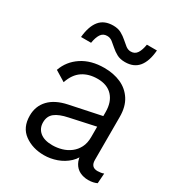

<svg xmlns="http://www.w3.org/2000/svg" viewBox="-173 -823 870 943"><g transform="rotate(30 262.0 -351.5)"><path d="M374 -325Q374 -382 344 -414.5Q314 -447 259 -447Q209 -447 174 -423.5Q139 -400 122 -349L63 -385Q83 -442 134.5 -476Q186 -510 261 -510Q314 -510 355.5 -491.5Q397 -473 421.5 -435Q446 -397 446 -339V-95Q446 -54 484 -54Q492 -54 502 -55.5Q512 -57 519 -60L515 -3Q507 1 494.5 4Q482 7 466 7Q440 7 418.5 -3.5Q397 -14 384.5 -36.5Q372 -59 372 -93V-107L390 -105Q379 -66 351.5 -40.5Q324 -15 288.5 -2.5Q253 10 217 10Q152 10 106 -23.5Q60 -57 60 -124Q60 -178 94.5 -214.5Q129 -251 196 -265L387 -305V-245L230 -211Q181 -201 157 -182Q133 -163 133 -128Q133 -94 157.5 -73.5Q182 -53 228 -53Q255 -53 281 -60.5Q307 -68 328 -84Q349 -100 361.5 -124.5Q374 -149 374 -183ZM441 -713Q436 -650 409.5 -617.5Q383 -585 333 -585Q305 -585 286 -595.5Q267 -606 252.5 -619Q238 -632 224.5 -642.5Q211 -653 194 -653Q171 -653 159 -634.5Q147 -616 142 -584H85Q91 -647 117.5 -679.5Q144 -712 195 -712Q222 -712 241 -701.5Q260 -691 274.5 -678Q289 -665 302.5 -654.5Q316 -644 332 -644Q355 -644 367 -662.5Q379 -681 384 -713Z"/></g></svg>

Font: Kantumruy Pro
Style: Regular
Weight: 400
Designer: Sovichet Tep
Foundry: Sovichet Tep
Version: Version 1.002